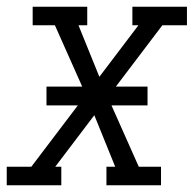

<svg xmlns="http://www.w3.org/2000/svg" viewBox="-50 -550 575 570"><path d="M-30 0V-55H43L181 -237H88V-293H194L113 -475H47V-530H209V-475H183L245 -322L361 -475H343V-530H505V-475H432L294 -293H388V-237H281L362 -55H428V0H266V-55H292L230 -208L114 -55H132V0Z"/></svg>

Font: Iosevka Slab Light Oblique
Style: Regular
Weight: 300
Italic angle: -9°
Monospace: yes
Designer: Belleve Invis
Foundry: Belleve Invis
Version: Version 11.1.1; ttfautohint (v1.8.3)